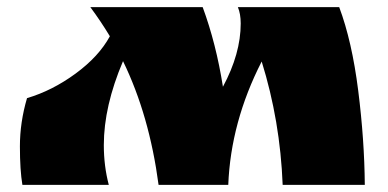

<svg xmlns="http://www.w3.org/2000/svg" viewBox="-20 -520 1092 540"><path d="M657 -454Q657 -481 649 -500H934Q970 -404 987.5 -265Q1005 -126 1006 0H775Q768 -180 716 -347Q629 -177 622 0H426Q400 -196 326 -348Q272 -221 272 -112Q272 -53 286 0H43Q36 -41 36 -108.5Q36 -176 56 -244Q127 -265 192.5 -313Q258 -361 289 -418Q263 -461 234 -500H550Q588 -397 607 -276Q657 -369 657 -454Z"/></svg>

Font: Ruslan Display
Style: Regular
Weight: 400
Designer: Denis Masharov, Vladimir Rabdu
Foundry: Denis Masharov, Vladimir Rabdu
Version: Version 1.000; ttfautohint (v1.4.1)